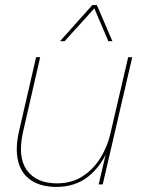

<svg xmlns="http://www.w3.org/2000/svg" viewBox="-20 -725 577 755"><path d="M202 10Q142 10 103 -15.5Q64 -41 51.5 -90.5Q39 -140 55 -210L122 -500H138L71 -208Q48 -108 85.5 -56Q123 -4 204 -4Q261 -4 303.5 -31Q346 -58 374 -102.5Q402 -147 414 -199L484 -500H500L384 0H368L401 -140L405 -139Q380 -74 328.5 -32Q277 10 202 10ZM216 -563 343 -705H361L422 -563H406L351 -692L234 -563Z"/></svg>

Font: Kantumruy Pro Thin
Style: Italic
Weight: 250
Italic angle: -13°
Version: Version 1.002